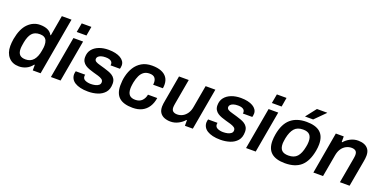

<svg xmlns="http://www.w3.org/2000/svg" viewBox="-16 -1494 4522 2278"><g transform="rotate(20 2245.0 -355.5)"><path d="M210 12Q127 12 79.5 -41Q32 -94 32 -182Q32 -202 34 -224.5Q36 -247 40 -272Q65 -409 130.5 -473.5Q196 -538 280 -538Q338 -538 377 -520Q416 -502 435 -465H441L486 -723H608L481 0H382V-70H375Q344 -29 301 -8.5Q258 12 210 12ZM256 -93Q318 -93 354.5 -135.5Q391 -178 404 -257Q409 -283 410.5 -299Q412 -315 412 -328Q412 -362 402 -385.5Q392 -409 370.5 -421Q349 -433 316 -433Q250 -433 216.5 -394Q183 -355 168 -275Q165 -255 162.5 -240Q160 -225 159 -213.5Q158 -202 158 -192Q158 -142 181.5 -117.5Q205 -93 256 -93Z M716 -607 737 -723H859L839 -607ZM611 0 704 -526H826L733 0Z M1082 12Q1027 12 985 2Q943 -8 914.5 -26Q886 -44 872 -69.5Q858 -95 858 -125Q858 -137 860.5 -148Q863 -159 865 -165H984Q983 -161 982 -155Q981 -149 981 -147Q981 -112 1012 -98Q1043 -84 1083 -84Q1111 -84 1137.5 -90Q1164 -96 1181.5 -110Q1199 -124 1199 -147Q1199 -171 1180 -184Q1161 -197 1131 -206Q1101 -215 1067 -224Q1039 -232 1011 -242Q983 -252 960.5 -267Q938 -282 924.5 -305Q911 -328 911 -361Q911 -419 942 -458Q973 -497 1026 -517.5Q1079 -538 1145 -538Q1192 -538 1230.5 -529.5Q1269 -521 1296.5 -505Q1324 -489 1339 -466.5Q1354 -444 1354 -416Q1354 -400 1351 -387Q1348 -374 1347 -372H1228Q1229 -377 1229.5 -381Q1230 -385 1230 -388Q1230 -405 1220 -417Q1210 -429 1191 -435.5Q1172 -442 1143 -442Q1108 -442 1084.5 -434Q1061 -426 1049.5 -413Q1038 -400 1038 -385Q1038 -364 1057 -352.5Q1076 -341 1106 -333.5Q1136 -326 1170 -315Q1199 -306 1226.5 -296.5Q1254 -287 1277 -272Q1300 -257 1313.5 -233.5Q1327 -210 1327 -175Q1327 -105 1292 -64.5Q1257 -24 1201.5 -6Q1146 12 1082 12Z M1645 12Q1530 12 1474.5 -37Q1419 -86 1419 -189Q1419 -219 1422 -249Q1425 -279 1432 -307Q1447 -371 1479.5 -423Q1512 -475 1565.5 -506.5Q1619 -538 1696 -538Q1764 -538 1811.5 -519Q1859 -500 1884 -463.5Q1909 -427 1909 -374Q1909 -363 1908 -351.5Q1907 -340 1905 -329H1782Q1783 -336 1783.5 -342.5Q1784 -349 1784 -356Q1784 -394 1764 -416.5Q1744 -439 1699 -439Q1656 -439 1627 -418.5Q1598 -398 1580.5 -361Q1563 -324 1553 -275Q1550 -258 1548 -244Q1546 -230 1545 -218.5Q1544 -207 1544 -197Q1544 -141 1568 -114.5Q1592 -88 1642 -88Q1695 -88 1725.5 -118Q1756 -148 1765 -197H1882Q1872 -131 1841.5 -84Q1811 -37 1762 -12.5Q1713 12 1645 12Z M2123 12Q2081 12 2046 -1.5Q2011 -15 1990.5 -44.5Q1970 -74 1970 -123Q1970 -141 1973 -160.5Q1976 -180 1980 -202L2037 -526H2160L2104 -210Q2102 -196 2100 -184Q2098 -172 2098 -161Q2098 -124 2117.5 -109.5Q2137 -95 2169 -95Q2205 -95 2237 -112Q2269 -129 2292 -162.5Q2315 -196 2323 -244L2373 -526H2496L2403 0H2303V-71H2296Q2268 -37 2221.5 -12.5Q2175 12 2123 12Z M2753 12Q2698 12 2656 2Q2614 -8 2585.5 -26Q2557 -44 2543 -69.5Q2529 -95 2529 -125Q2529 -137 2531.5 -148Q2534 -159 2536 -165H2655Q2654 -161 2653 -155Q2652 -149 2652 -147Q2652 -112 2683 -98Q2714 -84 2754 -84Q2782 -84 2808.5 -90Q2835 -96 2852.5 -110Q2870 -124 2870 -147Q2870 -171 2851 -184Q2832 -197 2802 -206Q2772 -215 2738 -224Q2710 -232 2682 -242Q2654 -252 2631.5 -267Q2609 -282 2595.5 -305Q2582 -328 2582 -361Q2582 -419 2613 -458Q2644 -497 2697 -517.5Q2750 -538 2816 -538Q2863 -538 2901.5 -529.5Q2940 -521 2967.5 -505Q2995 -489 3010 -466.5Q3025 -444 3025 -416Q3025 -400 3022 -387Q3019 -374 3018 -372H2899Q2900 -377 2900.5 -381Q2901 -385 2901 -388Q2901 -405 2891 -417Q2881 -429 2862 -435.5Q2843 -442 2814 -442Q2779 -442 2755.5 -434Q2732 -426 2720.5 -413Q2709 -400 2709 -385Q2709 -364 2728 -352.5Q2747 -341 2777 -333.5Q2807 -326 2841 -315Q2870 -306 2897.5 -296.5Q2925 -287 2948 -272Q2971 -257 2984.5 -233.5Q2998 -210 2998 -175Q2998 -105 2963 -64.5Q2928 -24 2872.5 -6Q2817 12 2753 12Z M3180 -607 3201 -723H3323L3303 -607ZM3075 0 3168 -526H3290L3197 0Z M3568 12Q3454 12 3396.5 -37Q3339 -86 3339 -188Q3339 -207 3341 -228Q3343 -249 3347 -271Q3371 -409 3446 -473.5Q3521 -538 3645 -538Q3760 -538 3817.5 -489Q3875 -440 3875 -337Q3875 -318 3873 -298Q3871 -278 3867 -255Q3842 -117 3770 -52.5Q3698 12 3568 12ZM3576 -88Q3648 -88 3685.5 -129.5Q3723 -171 3739 -256Q3743 -274 3744.5 -287Q3746 -300 3746.5 -310Q3747 -320 3747 -329Q3747 -383 3721 -410.5Q3695 -438 3637 -438Q3565 -438 3528 -395.5Q3491 -353 3474 -270Q3471 -252 3469 -238.5Q3467 -225 3466 -215Q3465 -205 3465 -196Q3465 -141 3491.5 -114.5Q3518 -88 3576 -88ZM3604 -591 3707 -723H3836V-720L3707 -591Z M3925 0 4017 -526H4117V-455H4124Q4153 -490 4199 -514Q4245 -538 4297 -538Q4340 -538 4374 -524.5Q4408 -511 4428.5 -481.5Q4449 -452 4449 -403Q4449 -385 4446.5 -365.5Q4444 -346 4440 -324L4382 0H4260L4316 -315Q4318 -329 4320 -341.5Q4322 -354 4322 -365Q4322 -402 4303 -416.5Q4284 -431 4252 -431Q4216 -431 4183.5 -414Q4151 -397 4128.5 -364Q4106 -331 4097 -282L4047 0Z"/></g></svg>

Font: Archivo Variable SemiBold
Style: Italic
Weight: 600
Italic angle: -10°
Designer: Hector Gatti
Foundry: Omnibus-Type
Version: Version 2.001